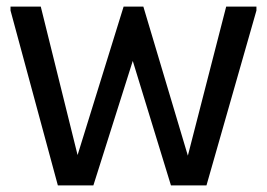

<svg xmlns="http://www.w3.org/2000/svg" viewBox="-20 -564 812 584"><path d="M156 0 12 -532V-544H104L225 -56L205 -57L356 -544H416L562 -55L542 -54L668 -544H760V-532L608 0H500L373 -414H395L264 0Z"/></svg>

Font: Kufam
Style: Regular
Weight: 400
Designer: Wael Morcos, Artur Schmal
Foundry: Original Type
Version: Version 1.301; ttfautohint (v1.8.3)